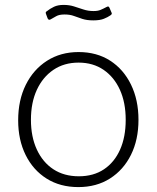

<svg xmlns="http://www.w3.org/2000/svg" viewBox="-20 -752 638 782"><path d="M299 10Q225 10 170 -24.5Q115 -59 84.5 -120.5Q54 -182 54 -262Q54 -344 85 -406.5Q116 -469 171.5 -504.5Q227 -540 300 -540Q374 -540 428.5 -505Q483 -470 513.5 -407.5Q544 -345 544 -264Q544 -183 513.5 -121.5Q483 -60 428 -25Q373 10 299 10ZM301 -34Q361 -34 403.5 -62.5Q446 -91 469 -142.5Q492 -194 492 -264Q492 -334 468.5 -386Q445 -438 402 -467.5Q359 -497 300 -497Q241 -497 197.5 -467.5Q154 -438 130 -386Q106 -334 106 -264Q106 -195 130 -143Q154 -91 197.5 -62.5Q241 -34 301 -34ZM429 -689Q419 -682 403 -675.5Q387 -669 360 -669Q334 -669 315.5 -675Q297 -681 281 -687Q265 -693 243 -693Q221 -693 209 -686Q197 -679 186 -673Q182 -671 179.5 -671.5Q177 -672 174 -677L167 -696Q166 -700 166.5 -702Q167 -704 169 -705Q184 -717 200 -724.5Q216 -732 239 -732Q262 -732 281 -726Q300 -720 319.5 -713.5Q339 -707 361 -707Q378 -707 389 -711.5Q400 -716 413 -723Q418 -726 421 -725.5Q424 -725 426 -720L435 -699Q437 -694 429 -689Z"/></svg>

Font: Libre Franklin ExtraLight
Style: Regular
Weight: 250
Designer: Pablo Impallari, Rodrigo Fuenzalida, Nhung Nguyen
Foundry: Impallari Type
Version: Version 3.000